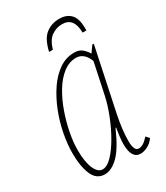

<svg xmlns="http://www.w3.org/2000/svg" viewBox="-182 -794 764 883"><g transform="rotate(-30 200.0 -352.5)"><path d="M108 10Q64 10 45 -34.5Q26 -79 26 -149Q26 -196 36.5 -250.5Q47 -305 67.5 -357Q88 -409 117 -452Q146 -495 183 -520.5Q220 -546 264 -546Q290 -546 305.5 -532.5Q321 -519 331 -502L355 -536H363L293 -204Q285 -165 281 -131.5Q277 -98 277 -69Q277 -15 302 -15Q313 -15 325.5 -22Q338 -29 355 -48L370 -31Q354 -9 334 0.5Q314 10 298 10Q250 10 250 -68Q250 -88 253 -109.5Q256 -131 259 -151H256Q216 -60 179.5 -25Q143 10 108 10ZM110 -15Q134 -15 160.5 -42.5Q187 -70 212.5 -114Q238 -158 258 -209Q278 -260 288 -307L322 -468Q313 -493 297 -507Q281 -521 259 -521Q222 -521 190 -496Q158 -471 133 -429.5Q108 -388 90.5 -338.5Q73 -289 63.5 -239.5Q54 -190 54 -149Q54 -87 69.5 -51Q85 -15 110 -15ZM166 -606Q180 -668 210.5 -691.5Q241 -715 282 -715Q322 -715 344 -690.5Q366 -666 364 -606H344Q343 -687 281 -687Q250 -687 224.5 -669Q199 -651 186 -606Z"/></g></svg>

Font: Noto Serif ExtraCondensed Thin
Style: Italic
Weight: 100
Width: 2
Italic angle: -12°
Designer: Monotype Design Team
Foundry: Monotype Imaging Inc.
Version: Version 2.013